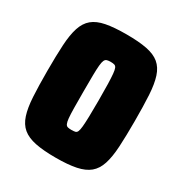

<svg xmlns="http://www.w3.org/2000/svg" viewBox="-165 -819 901 950"><g transform="rotate(30 285.5 -344.0)"><path d="M286 8Q215 8 169 -1.5Q123 -11 96 -33.5Q69 -56 56 -96Q43 -136 39.5 -197Q36 -258 36 -344Q36 -431 39.5 -492Q43 -553 56 -593Q69 -633 96 -655.5Q123 -678 169 -687Q215 -696 286 -696Q356 -696 402 -687Q448 -678 475 -655.5Q502 -633 515 -593Q528 -553 531.5 -492Q535 -431 535 -344Q535 -258 531.5 -197Q528 -136 515 -96Q502 -56 475 -33.5Q448 -11 402 -1.5Q356 8 286 8ZM285 -150Q299 -150 307 -152Q315 -154 319 -163.5Q323 -173 325 -193.5Q327 -214 328 -251Q329 -288 329 -344Q329 -401 328 -437Q327 -473 325 -494Q323 -515 319 -524.5Q315 -534 307 -536.5Q299 -539 285 -539Q273 -539 264.5 -536.5Q256 -534 251.5 -524.5Q247 -515 245 -494Q243 -473 242.5 -437Q242 -401 242 -344Q242 -288 242.5 -251Q243 -214 245 -193.5Q247 -173 251.5 -163.5Q256 -154 264.5 -152Q273 -150 285 -150Z"/></g></svg>

Font: Saira SemiCondensed Black
Style: Regular
Weight: 900
Width: 4
Designer: Hector Gatti with collaboration of the Omnibus-Type team
Foundry: Omnibus-Type
Version: Version 1.101